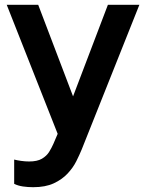

<svg xmlns="http://www.w3.org/2000/svg" viewBox="-20 -559 608 799"><path d="M118 220Q96 220 75.5 217Q55 214 39 206V105Q50 108 67.5 110.5Q85 113 101 113Q135 113 154.5 101.5Q174 90 184.5 73Q195 56 202 40L220 -2L8 -539H139L284 -158L429 -539H560L320 63Q311 85 297.5 112Q284 139 261 163.5Q238 188 203.5 204Q169 220 118 220Z"/></svg>

Font: Plus Jakarta Display Medium
Style: Regular
Weight: 500
Designer: Gumpita Rahayu
Foundry: Tokotype Studio
Version: Version 1.000